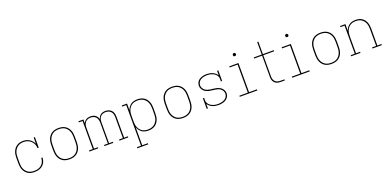

<svg xmlns="http://www.w3.org/2000/svg" viewBox="2 -1809 6296 3099"><g transform="rotate(-20 3150.0 -260.0)"><path d="M298 8Q270 8 242 2.5Q214 -3 190 -17.5Q166 -32 147.5 -53.5Q129 -75 118 -100.5Q107 -126 102.5 -154Q98 -182 98 -210V-310Q98 -338 102 -365Q106 -392 117 -417.5Q128 -443 145.5 -464.5Q163 -486 186.5 -500.5Q210 -515 237 -521.5Q264 -528 292 -528Q320 -528 347.5 -521Q375 -514 399 -499Q423 -484 442 -462.5Q461 -441 473 -415V-520H494V-339H473Q473 -373 459 -405.5Q445 -438 420 -461.5Q395 -485 362 -497Q329 -509 295 -509Q270 -509 245 -503Q220 -497 199 -484Q178 -471 162 -451Q146 -431 136 -408Q126 -385 122.5 -360Q119 -335 119 -310V-210Q119 -185 122.5 -159.5Q126 -134 136 -111Q146 -88 162.5 -68Q179 -48 200.5 -35Q222 -22 247 -16.5Q272 -11 298 -11Q320 -11 342 -14.5Q364 -18 384.5 -27Q405 -36 422.5 -50.5Q440 -65 451.5 -84Q463 -103 469 -125Q475 -147 475 -169H496Q496 -144 489.5 -119.5Q483 -95 470 -74Q457 -53 437.5 -36.5Q418 -20 395 -10Q372 0 347.5 4Q323 8 298 8Z M900 8Q872 8 844 2.5Q816 -3 791.5 -17Q767 -31 748.5 -52.5Q730 -74 718.5 -100Q707 -126 702.5 -154Q698 -182 698 -210V-310Q698 -338 702.5 -366Q707 -394 718.5 -420Q730 -446 748.5 -467.5Q767 -489 791.5 -503Q816 -517 844 -522.5Q872 -528 900 -528Q928 -528 956 -522.5Q984 -517 1008.5 -503Q1033 -489 1051.5 -467.5Q1070 -446 1081.5 -420Q1093 -394 1097.5 -366Q1102 -338 1102 -310V-210Q1102 -182 1097.5 -154Q1093 -126 1081.5 -100Q1070 -74 1051.5 -52.5Q1033 -31 1008.5 -17Q984 -3 956 2.5Q928 8 900 8ZM900 -11Q925 -11 950.5 -16Q976 -21 998 -34Q1020 -47 1036.5 -67Q1053 -87 1063 -110.5Q1073 -134 1077 -159.5Q1081 -185 1081 -210V-310Q1081 -335 1077 -360.5Q1073 -386 1063 -409.5Q1053 -433 1036.5 -453Q1020 -473 998 -486Q976 -499 950.5 -504Q925 -509 900 -509Q875 -509 849.5 -504Q824 -499 802 -486Q780 -473 763.5 -453Q747 -433 737 -409.5Q727 -386 723 -360.5Q719 -335 719 -310V-210Q719 -185 723 -159.5Q727 -134 737 -110.5Q747 -87 763.5 -67Q780 -47 802 -34Q824 -21 849.5 -16Q875 -11 900 -11Z M1241 0V-19H1306V-501H1241V-520H1327V-454Q1335 -471 1347.5 -486Q1360 -501 1376 -510.5Q1392 -520 1411 -524Q1430 -528 1449 -528Q1471 -528 1492.5 -523Q1514 -518 1531.5 -505.5Q1549 -493 1561 -474.5Q1573 -456 1579 -435Q1585 -456 1596.5 -474.5Q1608 -493 1625.5 -505.5Q1643 -518 1664.5 -523Q1686 -528 1707 -528H1708Q1736 -528 1763.5 -518Q1791 -508 1810 -486.5Q1829 -465 1836.5 -436.5Q1844 -408 1844 -380V-19H1909V0H1757V-19H1823V-380Q1823 -405 1816.5 -429.5Q1810 -454 1793.5 -473Q1777 -492 1753 -500.5Q1729 -509 1704 -509Q1679 -509 1655 -500.5Q1631 -492 1614.5 -473Q1598 -454 1591.5 -429.5Q1585 -405 1585 -380V-19H1651V0H1499V-19H1565V-380Q1565 -405 1558.5 -429.5Q1552 -454 1535.5 -473Q1519 -492 1495 -500.5Q1471 -509 1446 -509Q1421 -509 1397 -500.5Q1373 -492 1356.5 -473Q1340 -454 1333.5 -429.5Q1327 -405 1327 -380V-19H1393V0Z M1986 215V196H2056V-501H1986V-520H2077V-407Q2087 -435 2104 -458.5Q2121 -482 2144.5 -498.5Q2168 -515 2196.5 -521.5Q2225 -528 2254 -528Q2282 -528 2309.5 -522Q2337 -516 2361 -502Q2385 -488 2403 -466.5Q2421 -445 2432 -419Q2443 -393 2447.5 -365.5Q2452 -338 2452 -310V-210Q2452 -182 2447.5 -154.5Q2443 -127 2432 -101Q2421 -75 2403 -53.5Q2385 -32 2361 -18Q2337 -4 2309.5 2Q2282 8 2254 8Q2225 8 2196.5 1.5Q2168 -5 2144.5 -21.5Q2121 -38 2104 -61.5Q2087 -85 2077 -113V196H2173V215ZM2251 -11Q2276 -11 2301.5 -16.5Q2327 -22 2348.5 -35Q2370 -48 2386.5 -67.5Q2403 -87 2413 -110.5Q2423 -134 2427 -159.5Q2431 -185 2431 -210V-310Q2431 -335 2427 -360.5Q2423 -386 2413 -409.5Q2403 -433 2386.5 -452.5Q2370 -472 2348.5 -485Q2327 -498 2301.5 -503.5Q2276 -509 2251 -509Q2226 -509 2201 -503.5Q2176 -498 2155 -484.5Q2134 -471 2118.5 -451Q2103 -431 2093.5 -408Q2084 -385 2080.5 -360Q2077 -335 2077 -310V-210Q2077 -185 2080.5 -160Q2084 -135 2093.5 -112Q2103 -89 2118.5 -69Q2134 -49 2155 -35.5Q2176 -22 2201 -16.5Q2226 -11 2251 -11Z M2850 8Q2822 8 2794 2.5Q2766 -3 2741.5 -17Q2717 -31 2698.5 -52.5Q2680 -74 2668.5 -100Q2657 -126 2652.5 -154Q2648 -182 2648 -210V-310Q2648 -338 2652.5 -366Q2657 -394 2668.5 -420Q2680 -446 2698.5 -467.5Q2717 -489 2741.5 -503Q2766 -517 2794 -522.5Q2822 -528 2850 -528Q2878 -528 2906 -522.5Q2934 -517 2958.5 -503Q2983 -489 3001.5 -467.5Q3020 -446 3031.5 -420Q3043 -394 3047.5 -366Q3052 -338 3052 -310V-210Q3052 -182 3047.5 -154Q3043 -126 3031.5 -100Q3020 -74 3001.5 -52.5Q2983 -31 2958.5 -17Q2934 -3 2906 2.5Q2878 8 2850 8ZM2850 -11Q2875 -11 2900.5 -16Q2926 -21 2948 -34Q2970 -47 2986.5 -67Q3003 -87 3013 -110.5Q3023 -134 3027 -159.5Q3031 -185 3031 -210V-310Q3031 -335 3027 -360.5Q3023 -386 3013 -409.5Q3003 -433 2986.5 -453Q2970 -473 2948 -486Q2926 -499 2900.5 -504Q2875 -509 2850 -509Q2825 -509 2799.5 -504Q2774 -499 2752 -486Q2730 -473 2713.5 -453Q2697 -433 2687 -409.5Q2677 -386 2673 -360.5Q2669 -335 2669 -310V-210Q2669 -185 2673 -159.5Q2677 -134 2687 -110.5Q2697 -87 2713.5 -67Q2730 -47 2752 -34Q2774 -21 2799.5 -16Q2825 -11 2850 -11Z M3459 8Q3433 8 3407 3.5Q3381 -1 3356.5 -11.5Q3332 -22 3311 -38.5Q3290 -55 3277 -78V0H3256V-181H3277V-136Q3277 -116 3286 -97Q3295 -78 3309 -64Q3323 -50 3340.5 -39.5Q3358 -29 3377 -22.5Q3396 -16 3416 -13.5Q3436 -11 3456 -11Q3475 -11 3494 -13.5Q3513 -16 3531.5 -21.5Q3550 -27 3566.5 -36.5Q3583 -46 3596 -60Q3609 -74 3616 -92Q3623 -110 3623 -129Q3623 -153 3611 -175.5Q3599 -198 3579 -213Q3559 -228 3535 -235Q3511 -242 3486.5 -245.5Q3462 -249 3437.5 -251.5Q3413 -254 3389 -259.5Q3365 -265 3342.5 -275.5Q3320 -286 3302.5 -303.5Q3285 -321 3274.5 -344Q3264 -367 3264 -392Q3264 -413 3271 -433Q3278 -453 3291 -469.5Q3304 -486 3322 -497Q3340 -508 3359.5 -515Q3379 -522 3400 -525Q3421 -528 3442 -528Q3468 -528 3494 -523.5Q3520 -519 3544 -508.5Q3568 -498 3589 -481.5Q3610 -465 3623 -442V-520H3644V-339H3623V-384Q3623 -404 3614.5 -422.5Q3606 -441 3592 -455.5Q3578 -470 3560.5 -480.5Q3543 -491 3524 -497.5Q3505 -504 3485 -506.5Q3465 -509 3445 -509Q3426 -509 3407.5 -506.5Q3389 -504 3371.5 -498.5Q3354 -493 3338 -483.5Q3322 -474 3310 -459.5Q3298 -445 3291.5 -427.5Q3285 -410 3285 -392Q3285 -367 3297 -344.5Q3309 -322 3329 -307Q3349 -292 3372.5 -285Q3396 -278 3420.5 -274.5Q3445 -271 3469.5 -268.5Q3494 -266 3518 -260.5Q3542 -255 3565 -244.5Q3588 -234 3605.5 -216.5Q3623 -199 3633.5 -176Q3644 -153 3644 -129Q3644 -107 3636.5 -86.5Q3629 -66 3615 -50Q3601 -34 3582.5 -22.5Q3564 -11 3543.5 -4.5Q3523 2 3502 5Q3481 8 3459 8Z M3824 0V-19H3969V-501H3833V-520H3990V-19H4126V0ZM3975 -644Q3970 -644 3964.5 -645.5Q3959 -647 3955.5 -650.5Q3952 -654 3950.5 -659.5Q3949 -665 3949 -670Q3949 -675 3950.5 -680.5Q3952 -686 3955.5 -689.5Q3959 -693 3964.5 -695Q3970 -697 3975 -697Q3980 -697 3985.5 -695Q3991 -693 3994.5 -689.5Q3998 -686 4000 -680.5Q4002 -675 4002 -670Q4002 -665 4000 -659.5Q3998 -654 3994.5 -650.5Q3991 -647 3985.5 -645.5Q3980 -644 3975 -644Z M4524 0Q4506 0 4488 -3Q4470 -6 4454 -14Q4438 -22 4425 -35Q4412 -48 4404 -64Q4396 -80 4393 -98Q4390 -116 4390 -134V-501H4253V-520H4390V-735H4410V-520H4597V-501H4410V-134Q4410 -111 4417 -88.5Q4424 -66 4440 -49.5Q4456 -33 4478.5 -26Q4501 -19 4524 -19H4597V0Z M4724 0V-19H4869V-501H4733V-520H4890V-19H5026V0ZM4875 -644Q4870 -644 4864.5 -645.5Q4859 -647 4855.5 -650.5Q4852 -654 4850.5 -659.5Q4849 -665 4849 -670Q4849 -675 4850.5 -680.5Q4852 -686 4855.5 -689.5Q4859 -693 4864.5 -695Q4870 -697 4875 -697Q4880 -697 4885.5 -695Q4891 -693 4894.5 -689.5Q4898 -686 4900 -680.5Q4902 -675 4902 -670Q4902 -665 4900 -659.5Q4898 -654 4894.5 -650.5Q4891 -647 4885.5 -645.5Q4880 -644 4875 -644Z M5400 8Q5372 8 5344 2.5Q5316 -3 5291.5 -17Q5267 -31 5248.5 -52.5Q5230 -74 5218.5 -100Q5207 -126 5202.5 -154Q5198 -182 5198 -210V-310Q5198 -338 5202.5 -366Q5207 -394 5218.5 -420Q5230 -446 5248.5 -467.5Q5267 -489 5291.5 -503Q5316 -517 5344 -522.5Q5372 -528 5400 -528Q5428 -528 5456 -522.5Q5484 -517 5508.5 -503Q5533 -489 5551.5 -467.5Q5570 -446 5581.5 -420Q5593 -394 5597.5 -366Q5602 -338 5602 -310V-210Q5602 -182 5597.5 -154Q5593 -126 5581.5 -100Q5570 -74 5551.5 -52.5Q5533 -31 5508.5 -17Q5484 -3 5456 2.5Q5428 8 5400 8ZM5400 -11Q5425 -11 5450.5 -16Q5476 -21 5498 -34Q5520 -47 5536.5 -67Q5553 -87 5563 -110.5Q5573 -134 5577 -159.5Q5581 -185 5581 -210V-310Q5581 -335 5577 -360.5Q5573 -386 5563 -409.5Q5553 -433 5536.5 -453Q5520 -473 5498 -486Q5476 -499 5450.5 -504Q5425 -509 5400 -509Q5375 -509 5349.5 -504Q5324 -499 5302 -486Q5280 -473 5263.5 -453Q5247 -433 5237 -409.5Q5227 -386 5223 -360.5Q5219 -335 5219 -310V-210Q5219 -185 5223 -159.5Q5227 -134 5237 -110.5Q5247 -87 5263.5 -67Q5280 -47 5302 -34Q5324 -21 5349.5 -16Q5375 -11 5400 -11Z M5736 0V-19H5806V-501H5736V-520H5827V-407Q5837 -435 5853.5 -458.5Q5870 -482 5894 -498.5Q5918 -515 5946.5 -521.5Q5975 -528 6003 -528Q6031 -528 6058 -522Q6085 -516 6108 -501.5Q6131 -487 6148.5 -465Q6166 -443 6176 -417.5Q6186 -392 6190 -364.5Q6194 -337 6194 -310V-19H6264V0H6103V-19H6173V-310Q6173 -335 6169.5 -360Q6166 -385 6157 -408Q6148 -431 6132 -451Q6116 -471 6095 -484.5Q6074 -498 6049.5 -503.5Q6025 -509 6000 -509Q5975 -509 5950.5 -503.5Q5926 -498 5905 -484.5Q5884 -471 5868 -451Q5852 -431 5843 -408Q5834 -385 5830.5 -360Q5827 -335 5827 -310V-19H5897V0Z"/></g></svg>

Font: Iosevka Etoile Thin
Style: Regular
Weight: 100
Designer: Belleve Invis
Foundry: Belleve Invis
Version: Version 22.1.2; ttfautohint (v1.8.4)